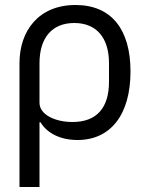

<svg xmlns="http://www.w3.org/2000/svg" viewBox="-20 -548 592 768"><path d="M58 200H138V-59H142C169 -14 223 12 290 12C422 12 502 -89 502 -262C502 -430 426 -528 282 -528C134 -528 58 -424 58 -296ZM270 -60C201 -60 138 -89 138 -137V-295C138 -398 189 -456 277 -456C365 -456 416 -398 416 -295V-221C416 -118 368 -60 270 -60Z"/></svg>

Font: LVC Sans
Style: Regular
Weight: 400
Designer: Mike Abbink, Paul van der Laan, Pieter van Rosmalen
Foundry: Bold Monday
Version: Version 3.0